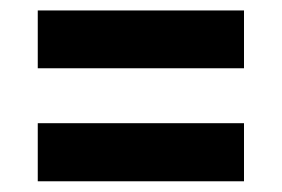

<svg xmlns="http://www.w3.org/2000/svg" viewBox="-20 -503 528 360"><path d="M50.8 -163.1V-272H437.5V-163.1ZM50.8 -375V-483.4H437.5V-375Z"/></svg>

Font: Comme ExtraBold
Style: Regular
Weight: 800
Version: Version 1.000;gftools[0.9.27]